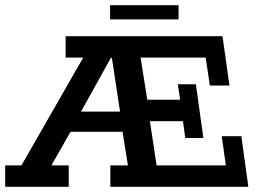

<svg xmlns="http://www.w3.org/2000/svg" viewBox="-25 -723 1006 743"><path d="M-5 0V-83H58L297 -500H229V-583H836L863 -392H787L771 -500H519L545 -337H672L663 -397H733L762 -189H692L683 -254H555L581 -83H849L833 -196H909L936 0H402V-83H470L446 -233L477 -213H228L266 -245L174 -83H241V0ZM273 -263 260 -291H465L442 -275L408 -499H404ZM401 -648V-703H666V-648Z"/></svg>

Font: Rokkitt SemiBold SemiBold
Style: Regular
Weight: 600
Version: Version 3.103